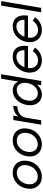

<svg xmlns="http://www.w3.org/2000/svg" viewBox="1320 -2080 772 3453"><g transform="rotate(-90 1706.5 -354.0)"><path d="M42.3 -257Q54.3 -331.3 94.7 -389.2Q135 -447 195.1 -479.5Q255.2 -512 325.3 -512Q399.5 -512 452.7 -477.7Q505.8 -443.3 528.7 -382.2Q551.5 -321 538.3 -243Q526.3 -168.7 486 -110.8Q445.7 -53 385.7 -20.5Q325.7 12 256.3 12Q182.3 12 129.1 -22.3Q75.8 -56.7 52.5 -117.9Q29.2 -179.2 42.3 -257ZM459.3 -252.2Q468.5 -306.5 454.4 -349.1Q440.3 -391.7 406.2 -415.1Q372.2 -438.5 323.7 -438.5Q274.8 -438.5 231.9 -414.2Q189 -389.8 159.7 -346.5Q130.3 -303.2 121.3 -247.8Q112.2 -193.5 126.7 -150.8Q141.2 -108.2 175.3 -84.8Q209.5 -61.5 258 -61.5Q306.8 -61.5 349.2 -85.8Q391.7 -110.2 421 -153.5Q450.3 -196.8 459.3 -252.2Z M623.3 -257Q635.3 -331.3 675.7 -389.2Q716 -447 776.1 -479.5Q836.2 -512 906.3 -512Q980.5 -512 1033.7 -477.7Q1086.8 -443.3 1109.7 -382.2Q1132.5 -321 1119.3 -243Q1107.3 -168.7 1067 -110.8Q1026.7 -53 966.7 -20.5Q906.7 12 837.3 12Q763.3 12 710.1 -22.3Q656.8 -56.7 633.5 -117.9Q610.2 -179.2 623.3 -257ZM1040.3 -252.2Q1049.5 -306.5 1035.4 -349.1Q1021.3 -391.7 987.2 -415.1Q953.2 -438.5 904.7 -438.5Q855.8 -438.5 812.9 -414.2Q770 -389.8 740.7 -346.5Q711.3 -303.2 702.3 -247.8Q693.2 -193.5 707.7 -150.8Q722.2 -108.2 756.3 -84.8Q790.5 -61.5 839 -61.5Q887.8 -61.5 930.2 -85.8Q972.7 -110.2 1002 -153.5Q1031.3 -196.8 1040.3 -252.2Z M1274 -500H1354L1270 0H1190ZM1529.3 -502 1520.3 -426.8Q1445.3 -426.8 1387.5 -389.3Q1329.7 -351.8 1316.2 -273.5L1279.2 -271.8Q1292.2 -348.8 1330.2 -400.8Q1368.3 -452.8 1420.4 -477.4Q1472.5 -502 1529.3 -502Z M1912.8 -93 2016.8 -720H2096.8L1976.8 0H1900.8ZM1540 -207.8Q1542.2 -286.5 1576.5 -356.5Q1610.8 -426.5 1670.9 -469.2Q1731 -512 1806.7 -512Q1893.7 -512 1940.4 -452.8Q1987.2 -393.7 1983.5 -295.5Q1981.3 -198.3 1945.5 -128.8Q1909.7 -59.2 1852.8 -23.6Q1795.8 12 1732.5 12Q1674.2 12 1629.6 -15.8Q1585 -43.7 1561.3 -93.8Q1537.7 -143.8 1540 -207.8ZM1942.8 -293Q1944 -358.7 1910.8 -398.9Q1877.5 -439.2 1820.8 -439.2Q1763.7 -439.2 1718.3 -406.1Q1673 -373 1647.4 -319.7Q1621.8 -266.3 1621.2 -209.5Q1620.2 -143.8 1656.8 -102.2Q1693.3 -60.7 1753.8 -60.7Q1809.3 -60.7 1852.2 -94.6Q1895.2 -128.5 1918.7 -182.3Q1942.2 -236.2 1942.8 -293Z M2131.3 -257Q2143.5 -332.3 2184.2 -390.5Q2224.8 -448.7 2285.6 -480.8Q2346.3 -512.8 2417.2 -511.8Q2489.3 -510.7 2535.8 -476.2Q2582.2 -441.8 2599.5 -380Q2616.8 -318.2 2603.2 -236.7H2209Q2201.7 -183.8 2216.2 -143Q2230.8 -102.2 2264.2 -79.6Q2297.7 -57 2344.5 -56.7Q2397.5 -56.2 2440.7 -82.2Q2483.8 -108.2 2512.2 -151.2L2576.2 -111.7Q2536.7 -52.3 2474.8 -19.6Q2413 13.2 2340.8 12Q2267.5 10.8 2215.4 -23.8Q2163.3 -58.5 2140.8 -119.3Q2118.3 -180.2 2131.3 -257ZM2411.8 -445.3Q2349.7 -445.8 2298.8 -406.5Q2248 -367.2 2224 -300.8H2530Q2531 -368 2501.2 -406.4Q2471.5 -444.8 2411.8 -445.3Z M2678.3 -257Q2690.5 -332.3 2731.2 -390.5Q2771.8 -448.7 2832.6 -480.8Q2893.3 -512.8 2964.2 -511.8Q3036.3 -510.7 3082.8 -476.2Q3129.2 -441.8 3146.5 -380Q3163.8 -318.2 3150.2 -236.7H2756Q2748.7 -183.8 2763.2 -143Q2777.8 -102.2 2811.2 -79.6Q2844.7 -57 2891.5 -56.7Q2944.5 -56.2 2987.7 -82.2Q3030.8 -108.2 3059.2 -151.2L3123.2 -111.7Q3083.7 -52.3 3021.8 -19.6Q2960 13.2 2887.8 12Q2814.5 10.8 2762.4 -23.8Q2710.3 -58.5 2687.8 -119.3Q2665.3 -180.2 2678.3 -257ZM2958.8 -445.3Q2896.7 -445.8 2845.8 -406.5Q2795 -367.2 2771 -300.8H3077Q3078 -368 3048.2 -406.4Q3018.5 -444.8 2958.8 -445.3Z M3332.7 -720H3412.7L3291 0H3211Z"/></g></svg>

Font: Oak Sans Light Italic
Style: Regular
Weight: 400
Italic angle: -9.5°
Foundry: Erik Kennedy, Walven
Version: Version 1.000;Glyphs 3.1.2 (3151)